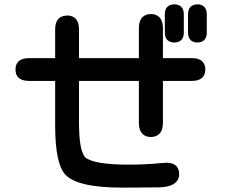

<svg xmlns="http://www.w3.org/2000/svg" viewBox="-20 -815 1040 889"><path d="M819.3 -783.2Q831.1 -771.5 831.1 -749V-664.1Q831.1 -641.6 819.3 -629.9Q807.6 -618.2 787.1 -618.2Q766.6 -618.2 754.9 -629.9Q743.2 -641.6 743.2 -664.1V-749Q743.2 -771.5 754.9 -783.2Q766.6 -794.9 787.1 -794.9Q807.6 -794.9 819.3 -783.2ZM937.5 -749V-664.1Q937.5 -641.6 925.8 -629.9Q914.1 -618.2 893.6 -618.2Q868.2 -618.2 857.4 -636.7Q850.6 -647.5 850.6 -664.1V-749Q850.6 -771.5 862.3 -783.2Q874 -794.9 894 -794.9Q914.1 -794.9 925.8 -783.2Q937.5 -771.5 937.5 -749ZM717.8 -735.4Q734.4 -718.8 734.4 -684.6V-545.9H869.1Q901.4 -545.9 917 -530.3Q930.7 -516.6 930.7 -493.2Q930.7 -469.7 917 -456.1Q901.4 -440.4 869.1 -440.4H734.4V-246.1Q734.4 -211.9 717.8 -195.3Q703.1 -180.7 678.7 -180.7Q654.3 -180.7 639.6 -195.3Q623 -211.9 623 -246.1V-440.4H345.7V-239.3Q346.7 -140.6 364.3 -103.5Q369.1 -91.8 374 -86.9Q413.1 -52.7 576.2 -52.7Q652.3 -52.7 722.7 -59.6Q722.7 -59.6 751 -61.5Q780.3 -61.5 795.9 -46.9Q809.6 -32.2 809.6 -8.8Q809.6 14.6 794.9 28.3Q771.5 52.7 706.1 52.7L546.9 53.7Q335.9 53.7 281.2 -7.8Q236.3 -58.6 235.4 -228.5V-440.4H114.3Q66.4 -440.4 54.7 -472.7Q51.8 -482.4 51.8 -493.2Q51.8 -516.6 65.4 -530.3Q81.1 -545.9 114.3 -545.9H235.4V-678.7Q235.4 -736.3 281.2 -742.2Q286.1 -743.2 294.4 -743.2Q302.7 -743.2 312.5 -739.7Q322.3 -736.3 328.6 -730Q335 -723.6 338.9 -715.8Q345.7 -701.2 345.7 -678.7V-545.9H623V-684.6Q623 -718.8 639.6 -735.4Q654.3 -750 678.7 -750Q703.1 -750 717.8 -735.4Z"/></svg>

Font: FakePearl
Style: SemiBold
Weight: 400
Version: Version 1.2